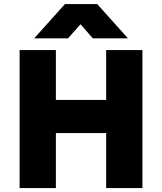

<svg xmlns="http://www.w3.org/2000/svg" viewBox="-20 -954 822 974"><path d="M79.5 0V-700H263.5V-447H518.5V-700H702.5V0H518.5V-279H263.5V0ZM153.5 -759.5 309.5 -933.5H473L629 -759.5H451L388.5 -831L325 -759.5Z"/></svg>

Font: Geologica Cursive ExtraBold
Style: Regular
Weight: 800
Designer: Sindre Bremnes, Frode Helland
Foundry: Monokrom Skriftforlag AS
Version: Version 1.010;gftools[0.9.28]